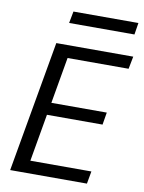

<svg xmlns="http://www.w3.org/2000/svg" viewBox="-95 -945 755 1010"><g transform="rotate(10 282.5 -439.5)"><path d="M31 0 154 -700H565L552 -633H226L183 -386H479L468 -320H171L127 -67H453L441 0ZM202 -816 214 -879H561L551 -816Z"/></g></svg>

Font: DM Sans 16pt
Style: Italic
Weight: 400
Italic angle: -10°
Version: Version 4.004;gftools[0.9.30]